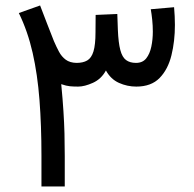

<svg xmlns="http://www.w3.org/2000/svg" viewBox="-20 -672 699 692"><path d="M471.2 -359.9Q524.9 -359.9 555.2 -390.9Q585.4 -421.9 597.9 -472.7Q610.4 -523.4 610.4 -582Q610.4 -597.7 609.6 -613.8Q608.9 -629.9 607.4 -646L523.4 -638.7Q526.4 -622.1 528.6 -600.8Q530.8 -579.6 530.8 -558.1Q530.8 -529.8 525.4 -503.9Q520 -478 507.1 -461.7Q494.1 -445.3 470.2 -445.3Q448.2 -445.3 434.3 -455.6Q420.4 -465.8 413.6 -491.9Q406.7 -518.1 404.8 -564.5L402.8 -621.6L324.7 -618.2L324.2 -555.7Q324.2 -510.7 316.9 -486.8Q309.6 -462.9 294.4 -454.1Q279.3 -445.3 255.9 -445.3Q231.9 -445.8 217 -456.8Q202.1 -467.8 192.6 -485.6Q183.1 -503.4 174.3 -523.9Q160.2 -558.6 149.9 -586.2Q139.6 -613.8 124.5 -652.3L47.9 -625Q80.1 -559.1 97.7 -481.4Q115.2 -403.8 122.3 -311.8Q129.4 -219.7 129.4 -110.8V0H213.4V-109.4Q213.4 -152.8 212.4 -190.7Q211.4 -228.5 208.7 -270.5Q206.1 -312.5 200.7 -368.7Q219.2 -362.3 232.2 -361.1Q245.1 -359.9 261.7 -359.9Q284.7 -359.9 314.9 -373.5Q345.2 -387.2 361.8 -418Q378.9 -386.7 408.7 -373.3Q438.5 -359.9 471.2 -359.9Z"/></svg>

Font: Vazirmatn RD NL
Style: Regular
Weight: 400
Designer: Saber Rastikerdar
Foundry: Saber Rastikerdar
Version: Version 32.101